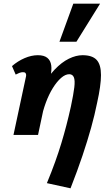

<svg xmlns="http://www.w3.org/2000/svg" viewBox="-20 -731 596 1040"><path d="M234 261Q260 198 279 145Q298 92 312.5 44Q327 -4 339.5 -52Q352 -100 364 -154Q378 -220 382.5 -258Q387 -296 380 -312.5Q373 -329 355 -329Q334 -329 311 -309Q288 -289 266.5 -254.5Q245 -220 228.5 -175.5Q212 -131 202 -81L141 -94Q167 -185 202 -249Q237 -313 275.5 -353.5Q314 -394 353 -413Q392 -432 427 -432Q480 -432 503.5 -406.5Q527 -381 527 -324.5Q527 -268 506 -174Q493 -109 473.5 -39Q454 31 427 111.5Q400 192 362 289ZM53 0 120 -313Q122 -320 121.5 -326Q121 -332 117.5 -336Q114 -340 104 -340Q95 -340 84.5 -336Q74 -332 65 -327L45 -373Q76 -400 113 -416Q150 -432 185 -432Q219 -432 236.5 -417.5Q254 -403 257.5 -377Q261 -351 253 -315L186 0ZM302 -505 377 -711H522L394 -505Z"/></svg>

Font: Ysabeau Office ExtraBold
Style: Italic
Weight: 800
Italic angle: -12°
Designer: Christian Thalmann (Catharsis Fonts)
Version: Version 2.001;gftools[0.9.30]; featfreeze: tnum,lnum,ss02